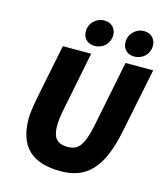

<svg xmlns="http://www.w3.org/2000/svg" viewBox="-124 -940 910 1047"><g transform="rotate(15 331.0 -416.0)"><path d="M316 12C464 12 545 -73 588 -286L662 -650H506L432 -282C408 -160 378 -126 320 -126C254 -126 234 -160 234 -226C234 -250 238 -274 242 -300L312 -650H152L88 -332C82 -298 74 -252 74 -222C74 -62 154 12 316 12ZM318 -696C366 -696 402 -732 402 -778C402 -819 373 -844 336 -844C288 -844 252 -805 252 -762C252 -719 281 -696 318 -696ZM542 -696C590 -696 626 -732 626 -778C626 -819 597 -844 560 -844C512 -844 476 -805 476 -762C476 -719 505 -696 542 -696Z"/></g></svg>

Font: Source Sans Pro Black
Style: Italic
Weight: 900
Italic angle: -11°
Designer: Paul D. Hunt
Foundry: Adobe Systems Incorporated
Version: Version 3.006;hotconv 1.0.111;makeotfexe 2.5.65597